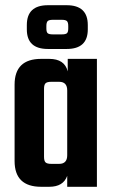

<svg xmlns="http://www.w3.org/2000/svg" viewBox="-20 -717 434 737"><path d="M240 -491H352V0H238V-42Q223 0 169 0H138Q36 0 36 -99V-392Q36 -491 138 -491H169Q228 -491 240 -443ZM177 -88H207Q238 -88 238 -121V-370Q238 -403 207 -403H177Q161 -403 155 -397.5Q149 -392 149 -376V-115Q149 -99 155 -93.5Q161 -88 177 -88ZM236 -529H164Q83 -529 83 -604V-621Q83 -697 164 -697H236Q317 -697 317 -621V-604Q317 -529 236 -529ZM158 -617V-608Q158 -594 163 -589.5Q168 -585 183 -585H217Q232 -585 237 -589.5Q242 -594 242 -608V-617Q242 -631 237 -636Q232 -641 217 -641H183Q168 -641 163 -636Q158 -631 158 -617Z"/></svg>

Font: Teko Medium
Style: Regular
Weight: 500
Designer: Manushi Parikh, Jonny Pinhorn
Foundry: Indian Type Foundry
Version: Version 1.106;PS 1.0;hotconv 1.0.78;makeotf.lib2.5.61930; tt